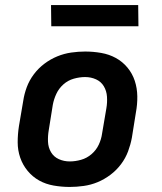

<svg xmlns="http://www.w3.org/2000/svg" viewBox="-20 -732 640 760"><path d="M256 8Q224 8 192.5 2.5Q161 -3 135 -17.5Q109 -32 89.5 -55.5Q70 -79 60 -108Q50 -137 50 -169Q50 -201 55 -233L72 -333Q76 -360 86 -387Q96 -414 114 -438Q132 -462 156 -480Q180 -498 207 -509Q234 -520 262 -524Q290 -528 317 -528Q349 -528 380.5 -522.5Q412 -517 438.5 -502.5Q465 -488 484.5 -464.5Q504 -441 513.5 -412Q523 -383 523.5 -351Q524 -319 518 -287L502 -187Q497 -160 487 -133Q477 -106 459 -82Q441 -58 417 -40Q393 -22 366.5 -11Q340 0 311.5 4Q283 8 256 8ZM256 -93Q278 -93 301 -99.5Q324 -106 342.5 -122Q361 -138 371 -159.5Q381 -181 384 -203L401 -303Q405 -326 403.5 -349Q402 -372 391 -390.5Q380 -409 360 -418Q340 -427 317 -427Q295 -427 272 -420.5Q249 -414 231 -398Q213 -382 203 -360.5Q193 -339 189 -317L173 -217Q169 -194 170 -171Q171 -148 182 -129.5Q193 -111 213 -102Q233 -93 256 -93ZM528 -628H183L182 -712H527Z"/></svg>

Font: Iosevka Extended
Style: Bold Italic
Weight: 700
Width: 7
Italic angle: -9°
Monospace: yes
Designer: Belleve Invis
Foundry: Belleve Invis
Version: Version 32.5.0; ttfautohint (v1.8.4)